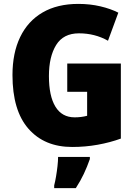

<svg xmlns="http://www.w3.org/2000/svg" viewBox="-20 -744 697 985"><path d="M325 -418H600V-33Q545 -13 481.5 -1.5Q418 10 350 10Q208 10 126 -83.5Q44 -177 44 -359Q44 -472 83.5 -554Q123 -636 198.5 -680Q274 -724 382 -724Q442 -724 495 -711.5Q548 -699 587 -679L534 -535Q467 -573 385 -573Q305 -573 268 -513Q231 -453 231 -354Q231 -251 264.5 -196.5Q298 -142 363 -142Q397 -142 427 -150V-273H325ZM441 72Q427 112 410 148Q393 184 369 221H258V207Q263 188 267.5 161.5Q272 135 275 108Q278 81 278 61H441Z"/></svg>

Font: Noto Sans Oriya Cond Blk
Style: Regular
Weight: 900
Width: 3
Designer: Amélie Bonet and Sol Matas
Foundry: Google LLC
Version: Version 2.006; ttfautohint (v1.8.4.7-5d5b)